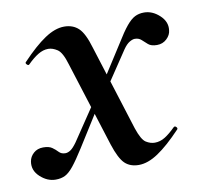

<svg xmlns="http://www.w3.org/2000/svg" viewBox="-62 -453 544 521"><g transform="rotate(-10 210.0 -192.5)"><path d="M281 10Q257 10 242.5 -4Q228 -18 215 -58L141 -292Q131 -326 118 -334.5Q105 -343 93 -343Q79 -343 65 -334.5Q51 -326 36 -311Q33 -307 28.5 -311.5Q24 -316 28 -319Q64 -357 92.5 -376Q121 -395 146 -395Q170 -395 185.5 -380.5Q201 -366 213 -325L287 -90Q298 -57 310 -49.5Q322 -42 334 -42Q349 -42 362.5 -50.5Q376 -59 391 -74Q395 -78 399 -73.5Q403 -69 399 -66Q363 -28 334.5 -9Q306 10 281 10ZM52 10Q29 10 9.5 -8Q-10 -26 -6 -50Q-4 -63 6.5 -72.5Q17 -82 33 -82Q49 -82 57.5 -76Q66 -70 72.5 -63Q79 -56 90 -56Q97 -56 104.5 -61Q112 -66 122 -80L202 -199L211 -186L133 -62Q114 -32 101.5 -16.5Q89 -1 78 4.5Q67 10 52 10ZM216 -185 206 -198 286 -323Q305 -354 317.5 -369Q330 -384 341 -389.5Q352 -395 366 -395Q389 -395 408.5 -377Q428 -359 425 -336Q424 -323 413 -312.5Q402 -302 386 -302Q370 -302 362 -309Q354 -316 347 -322.5Q340 -329 329 -329Q323 -329 314.5 -324Q306 -319 297 -306Z"/></g></svg>

Font: Cormorant Infant Light SemiBold
Style: Italic
Weight: 600
Italic angle: -10°
Version: Version 4.001